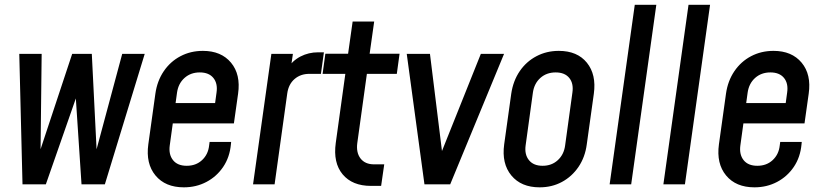

<svg xmlns="http://www.w3.org/2000/svg" viewBox="-20 -770 3432 802"><path d="M74 0 60.5 -545H154L149 -104L135.5 -104.5L281.5 -545H363.5L385.5 -104.5L372 -104L490.5 -545H584.5L418 0H320.5L294 -401H311.5L171.5 0Z M748 12.5Q670.5 12.5 629.5 -37Q588.5 -86.5 599.5 -167L629 -378.5Q636.5 -432 664 -472.5Q691.5 -513 733.8 -535.2Q776 -557.5 827.5 -557.5Q904 -557.5 945 -508.2Q986 -459 974.5 -378.5L957 -254.5H687L698.5 -339.5H878.5L884.5 -383.5Q890 -421.5 871.2 -444.5Q852.5 -467.5 814.5 -467.5Q776.5 -467.5 750.8 -444.5Q725 -421.5 719.5 -383.5L689 -162Q684 -124.5 702.8 -101Q721.5 -77.5 760 -77.5Q798.5 -77.5 824 -101.2Q849.5 -125 853.5 -162L855.5 -177H945.5L944.5 -167Q939.5 -113 912.2 -72.8Q885 -32.5 842.2 -10Q799.5 12.5 748 12.5Z M1037 0 1113.5 -545H1203.5L1191.5 -463L1178.5 -482Q1201.5 -516.5 1235.2 -534Q1269 -551.5 1309 -551.5H1333L1320.5 -461.5H1272Q1235.5 -461.5 1210.5 -440Q1185.5 -418.5 1180 -380.5L1127 0Z M1529.5 6.5Q1451.5 6.5 1411.2 -41.8Q1371 -90 1382.5 -173L1422.5 -461.5H1327.5L1339 -545.5H1434L1453 -680H1543L1524 -545.5H1649L1637.5 -461.5H1512.5L1472.5 -173Q1467 -132.5 1486 -108Q1505 -83.5 1542.5 -83.5H1585L1572 6.5Z M1753 0 1679 -545H1776L1831 -100H1810.5L1988.5 -545H2085.5L1860.5 0Z M2234 12.5Q2157 12.5 2116 -37Q2075 -86.5 2086 -167L2115.5 -378.5Q2123.5 -432.5 2151 -472.8Q2178.5 -513 2220.8 -535.2Q2263 -557.5 2314 -557.5Q2391.5 -557.5 2431.5 -508Q2471.5 -458.5 2460.5 -378.5L2431 -167Q2424 -113.5 2396.5 -73Q2369 -32.5 2327.2 -10Q2285.5 12.5 2234 12.5ZM2246.5 -77.5Q2284.5 -77.5 2310 -101Q2335.5 -124.5 2340.5 -162L2371 -383.5Q2376.5 -421.5 2357.8 -444.5Q2339 -467.5 2301 -467.5Q2263 -467.5 2237.2 -444.5Q2211.5 -421.5 2206 -383.5L2175.5 -162Q2170.5 -124.5 2189.5 -101Q2208.5 -77.5 2246.5 -77.5Z M2526.5 0 2631.5 -750H2721.5L2616.5 0Z M2751 0 2856 -750H2946L2841 0Z M3131.5 12.5Q3054 12.5 3013 -37Q2972 -86.5 2983 -167L3012.5 -378.5Q3020 -432 3047.5 -472.5Q3075 -513 3117.2 -535.2Q3159.5 -557.5 3211 -557.5Q3287.5 -557.5 3328.5 -508.2Q3369.5 -459 3358 -378.5L3340.5 -254.5H3070.5L3082 -339.5H3262L3268 -383.5Q3273.5 -421.5 3254.8 -444.5Q3236 -467.5 3198 -467.5Q3160 -467.5 3134.2 -444.5Q3108.5 -421.5 3103 -383.5L3072.5 -162Q3067.5 -124.5 3086.2 -101Q3105 -77.5 3143.5 -77.5Q3182 -77.5 3207.5 -101.2Q3233 -125 3237 -162L3239 -177H3329L3328 -167Q3323 -113 3295.8 -72.8Q3268.5 -32.5 3225.8 -10Q3183 12.5 3131.5 12.5Z"/></svg>

Font: Mohave Light Medium
Style: Italic
Weight: 500
Italic angle: -8°
Version: Version 2.003